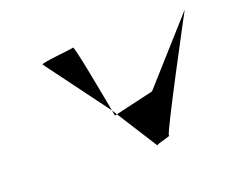

<svg xmlns="http://www.w3.org/2000/svg" viewBox="-79 -830 831 687"><g transform="rotate(-20 336.5 -486.0)"><path d="M128 -682 305 -443C293 -508 257 -704 251 -702C240 -698 126 -689 128 -682ZM305 -443C307 -431 309 -423 309 -422L317 -424ZM317 -424 415 -270C418 -276 474 -286 466 -289C458 -292 673 -693 673 -693L463 -458Z"/></g></svg>

Font: Ampere
Style: CndIta
Weight: 400
Version: Version 1